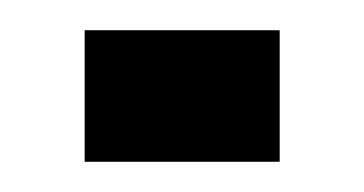

<svg xmlns="http://www.w3.org/2000/svg" viewBox="-20 -107 241 127"><path d="M36 0V-87H165V0Z"/></svg>

Font: Big Shoulders Stencil Text Light
Style: Regular
Weight: 300
Designer: Patric King
Foundry: XO Type Co
Version: Version 1.000